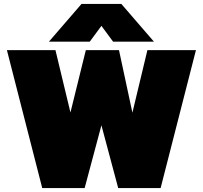

<svg xmlns="http://www.w3.org/2000/svg" viewBox="-20 -953 1028 973"><path d="M393 -933H595L760 -742H553L494 -822L435 -742H228ZM15 -699H261L337 -383L415 -699H583L651 -382L727 -699H973L794 0H579L494 -318L409 0H194Z"/></svg>

Font: Prompt Black
Style: Regular
Weight: 900
Designer: Katatrad Team
Foundry: CadsonDemak
Version: Version 1.000